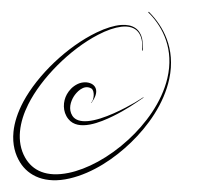

<svg xmlns="http://www.w3.org/2000/svg" viewBox="-20 -275 342 326"><path d="M142.3 -113.4C148.4 -132.5 127.5 -139.9 111.7 -132.3C102.9 -128 97.3 -121.5 93.6 -115C86.8 -102.9 85.9 -85.5 96 -73C112.9 -51.4 151.3 -67.7 171.9 -77.8C194.1 -88.7 209.7 -99.6 223.8 -109.3C223.8 -109.3 223.9 -109.4 223.9 -109.5C223.9 -109.7 223.8 -109.8 223.6 -109.8C222.7 -109.8 217.9 -106.1 209.3 -101.1C192.6 -91.4 155.4 -71.6 129.3 -69.4C116.9 -68.3 107.8 -71 103 -78.2C95.6 -89.7 100.1 -102.8 105.2 -111.1C109.3 -117.7 121.7 -132.3 134.9 -124.9C141.4 -121.2 139.7 -104.7 134.7 -100.7C134.6 -100.6 134.6 -100.5 134.6 -100.5C134.6 -100.4 134.6 -100.3 134.8 -100.3C135.7 -100.3 137.1 -103.2 137.9 -104.4C139.2 -106.4 141.1 -109.6 142.3 -113.4ZM231.8 -254.2C231.8 -253.4 234.2 -251.5 234.7 -251C256.4 -228.2 275.9 -191.1 264.1 -141.9C254.3 -100.8 226.7 -64.3 198.1 -38C164.9 -7.4 127.4 12.3 96.3 18.6C59 26.2 35.2 14.8 22.6 -7.5C7.2 -34.7 13.1 -68.4 28 -97.9C50.2 -142.3 98.6 -191 146.2 -215.8C161.2 -223.7 174.7 -228.2 185.8 -229.6C212.6 -232.7 223.7 -216.6 221.3 -189.4C221.3 -189.4 221.3 -189.4 221.3 -189.4C221.3 -189.1 221.5 -188.9 221.8 -188.9C224.1 -188.9 221.7 -208.1 221.2 -209.9C217.5 -225.4 205.7 -234.1 185.5 -232.6C173.8 -231.7 159.7 -227.4 144.1 -219.9C94 -195.8 44 -147.7 19.6 -102.3C10 -84.2 4.5 -67.1 2.9 -51.4C0.7 -29.4 6 -12.3 14.1 0.8C28.4 23.9 56.9 37.6 98.3 28C138.2 18.7 175 -6.6 202.6 -33.3C231 -60.8 258.3 -98.5 267.4 -141.1C278.5 -193.1 256.6 -231.1 233 -254.7C232.9 -254.8 232.7 -254.9 232.5 -254.9C232.1 -254.9 231.8 -254.6 231.8 -254.2Z"/></svg>

Font: Sinatra
Style: Regular
Weight: 400
Designer: Fahmi
Version: Version 0.1